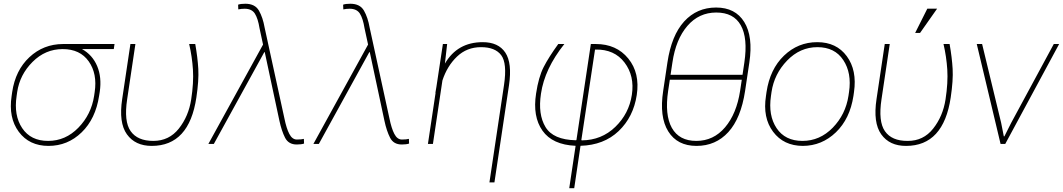

<svg xmlns="http://www.w3.org/2000/svg" viewBox="-20 -761 5619 1015"><path d="M477.5 -253.9 480.5 -274.4Q495.1 -371.1 449.2 -436.3Q403.3 -501.5 311.5 -501.5Q219.7 -501.5 152.1 -433.8Q84.5 -366.2 70.8 -274.4L67.9 -253.9Q52.2 -150.9 97.4 -83.5Q142.6 -16.1 234.4 -16.1Q326.2 -16.1 394.3 -85.9Q462.4 -155.8 477.5 -253.9ZM41.5 -253.9 44.4 -274.4Q61.5 -389.6 135.5 -458.7Q209.5 -527.8 313 -528.3H585.4L581.5 -501.5H413.6Q468.8 -470.7 493.7 -411.6Q518.6 -352.5 507.3 -275.4L503.9 -254.4Q485.4 -132.8 411.6 -61.3Q337.9 10.3 236.3 10.3Q134.8 10.3 79.3 -64.2Q23.9 -138.7 41.5 -253.9Z M980 -528.3H1012.2Q1024.9 -456.5 1028.3 -396.5Q1031.7 -336.4 1018.1 -245.6Q980 10.3 782.2 10.3Q694.8 10.3 650.9 -51Q606.9 -112.3 626 -237.8L669.4 -528.3H695.8L652.3 -236.8Q634.3 -119.1 670.7 -67.6Q707 -16.1 790.5 -16.1Q874 -16.1 925.5 -81.3Q977.1 -146.5 990.7 -235.4Q1004.4 -324.2 1000 -392.8Q995.6 -461.4 980 -528.3Z M1548.8 2.9Q1505.4 2.9 1487.1 -32.7Q1468.8 -68.4 1457 -123L1381.3 -477.5L1379.9 -484.9H1377L1110.4 0H1081.5L1370.6 -525.4L1352.1 -611.3Q1343.8 -663.1 1327.4 -689Q1311 -714.8 1273.4 -714.8Q1256.8 -714.8 1239.7 -711.4L1238.8 -736.3Q1252 -741.2 1276.9 -741.2Q1328.1 -741.2 1348.9 -704.8Q1369.6 -668.5 1378.9 -615.2L1483.4 -135.7Q1494.1 -82.5 1509.5 -53Q1524.9 -23.4 1549.3 -23.4Q1573.7 -23.4 1586.4 -26.9L1587.4 -2Q1572.8 2.9 1548.8 2.9Z M2104 2.9Q2060.5 2.9 2042.2 -32.7Q2023.9 -68.4 2012.2 -123L1936.5 -477.5L1935.1 -484.9H1932.1L1665.5 0H1636.7L1925.8 -525.4L1907.2 -611.3Q1898.9 -663.1 1882.6 -689Q1866.2 -714.8 1828.6 -714.8Q1812 -714.8 1794.9 -711.4L1793.9 -736.3Q1807.1 -741.2 1832 -741.2Q1883.3 -741.2 1904.1 -704.8Q1924.8 -668.5 1934.1 -615.2L2038.6 -135.7Q2049.3 -82.5 2064.7 -53Q2080.1 -23.4 2104.5 -23.4Q2128.9 -23.4 2141.6 -26.9L2142.6 -2Q2127.9 2.9 2104 2.9Z M2531.7 -538.1Q2614.7 -538.1 2651.4 -482.9Q2688 -427.7 2670.9 -311L2593.8 203.1H2567.4L2644.5 -312Q2661.6 -426.8 2629.6 -469.2Q2597.7 -511.7 2522.9 -511.7Q2448.2 -511.7 2396 -461.9Q2343.8 -412.1 2318.8 -335.4L2268.6 0H2242.2L2282.7 -270.5H2281.7Q2284.2 -287.6 2287.1 -302.2L2321.3 -528.3H2343.8L2332 -424.8Q2397.9 -538.1 2531.7 -538.1Z M3128.4 -499 3125.5 -498.5 3053.2 -20.5 3056.2 -19Q3160.2 -20 3232.7 -90.1Q3305.2 -160.2 3320.3 -259.8Q3335.4 -359.4 3281.7 -430.2Q3228 -501 3128.4 -499ZM3129.9 -528.3Q3238.8 -528.3 3301.3 -451.7Q3363.8 -375 3346.2 -258.8Q3328.6 -142.6 3250.5 -68.1Q3172.4 6.3 3048.8 9.8L3015.6 233.9H2989.3L3022.9 9.8Q2900.4 4.4 2847.7 -70.3Q2794.9 -145 2814 -266.6Q2827.1 -354 2854 -406.5Q2880.9 -459 2931.2 -528.3H2963.4Q2858.9 -397 2839.8 -265.6Q2823.2 -156.7 2863.8 -89.4Q2904.3 -22 3024.4 -19.5L3027.3 -20.5L3103.5 -528.3Z M3892.6 -281.2 3901.4 -339.4H3521L3512.2 -281.2Q3493.2 -153.8 3531.7 -85Q3570.3 -16.1 3661.1 -16.1Q3752 -16.1 3813 -87.9Q3874 -159.7 3892.6 -281.2ZM3534.7 -430.7 3524.9 -365.7H3905.3L3915 -430.7Q3934.1 -559.6 3896.2 -627.2Q3858.4 -694.8 3766.6 -694.8Q3674.8 -694.8 3613.8 -624Q3552.7 -553.2 3534.7 -430.7ZM3485.8 -280.3 3508.3 -430.7Q3529.8 -574.2 3596.9 -647.7Q3664.1 -721.2 3765.6 -721.2Q3867.2 -721.2 3914.6 -644.5Q3961.9 -567.9 3941.4 -430.7L3918.9 -280.3Q3897 -135.7 3830.3 -62.7Q3763.7 10.3 3662.1 10.3Q3560.5 10.3 3512.7 -66.4Q3464.8 -143.1 3485.8 -280.3Z M4382.3 -85.9Q4450.2 -155.8 4465.3 -253.9L4468.3 -274.4Q4483.4 -375 4438 -443.4Q4393.1 -511.7 4301.3 -511.7Q4209.5 -511.7 4141.1 -440.9Q4072.8 -370.1 4058.6 -274.4L4055.7 -253.9Q4040.5 -150.9 4085.4 -83.5Q4130.4 -16.1 4222.2 -16.1Q4314 -16.1 4382.3 -85.9ZM4494.6 -274.4 4491.7 -253.9Q4473.1 -132.8 4398.9 -61.5Q4324.7 9.8 4224.1 10.3Q4122.6 9.8 4066.9 -64.5Q4011.2 -138.7 4029.3 -253.9L4032.2 -274.4Q4050.3 -395.5 4124.5 -466.8Q4198.7 -538.1 4300.3 -538.1Q4401.9 -538.1 4456.5 -463.9Q4511.2 -389.6 4494.6 -274.4Z M4778.3 -16.1Q4861.3 -15.6 4913.1 -81.1Q4964.8 -146.5 4978.5 -235.4Q4992.2 -324.2 4987.8 -393.1Q4983.4 -461.4 4967.8 -528.3H5000Q5012.7 -456.5 5016.1 -396.5Q5019.5 -336.4 5005.9 -245.6Q4967.8 10.3 4770 10.3Q4682.6 10.7 4638.7 -50.8Q4594.7 -112.3 4613.8 -237.8L4657.2 -528.3H4683.6L4640.1 -236.8Q4622.1 -119.1 4658.2 -67.4Q4694.3 -15.6 4778.3 -16.1ZM4882.3 -715.3H4934.1L4843.8 -586.9H4817.9Z M5272.5 -111.8 5286.6 -40.5 5289.6 -40 5325.7 -111.8 5550.8 -528.3H5579.1L5294.4 -0.5L5294.9 0H5269.5L5143.6 -528.3H5171.9Z"/></svg>

Font: Roboto-ThinItalic
Style: Italic
Weight: 250
Italic angle: -12°
Designer: Google
Version: Version 1.100141; 2013; ttfautohint (v0.94.14-c901) -l 8 -r 